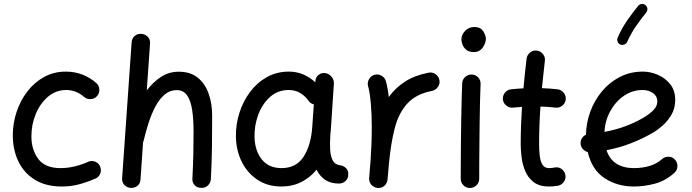

<svg xmlns="http://www.w3.org/2000/svg" viewBox="-20 -892 3454 958"><path d="M464.8 -413.1Q452.6 -398.9 433.3 -397.5Q414.1 -396 399.9 -408.2Q359.9 -442.9 310.5 -442.9Q258.8 -442.9 219.5 -409.4Q180.2 -376 158.4 -323.2Q136.7 -270.5 136.7 -211.4Q136.7 -145 170.9 -99.1Q205.1 -53.2 281.2 -53.2Q318.8 -53.2 355.7 -62.5Q392.6 -71.8 423.8 -86.4Q441.9 -92.3 459 -83.5Q476.1 -74.7 481.4 -56.2Q486.8 -38.1 478 -21.2Q469.2 -4.4 451.2 1Q410.2 18.6 371.1 28.6Q332 38.6 288.6 38.6Q208 38.6 153.6 4.6Q99.1 -29.3 71.5 -87.2Q43.9 -145 43.9 -216.8Q43.9 -277.3 63 -334.2Q82 -391.1 116.9 -436.3Q151.9 -481.4 200.4 -508.1Q249 -534.7 308.1 -534.7Q352.5 -534.7 390.6 -520Q428.7 -505.4 460 -478Q474.1 -465.8 475.6 -446.5Q477.1 -427.2 464.8 -413.1Z M631.3 45.4Q614.7 44.4 601.3 31.7Q587.9 19 589.4 -3.4L636.7 -680.2Q638.7 -703.1 653.6 -713.9Q668.5 -724.6 686 -723.1Q703.1 -721.7 716.8 -709Q730.5 -696.3 728.5 -673.8L712.4 -440.9Q743.2 -481.9 783 -508.1Q822.8 -534.2 872.1 -534.2Q930.2 -534.2 967 -504.2Q1003.9 -474.1 1021.2 -424.3Q1038.6 -374.5 1038.6 -314.9Q1038.6 -238.3 1037.6 -159.9Q1036.6 -81.5 1032.2 0.5Q1031.7 17.6 1019.3 31.5Q1006.8 45.4 985.4 45.4Q962.9 45.4 950.9 31.7Q939 18.1 939.9 0Q943.4 -65.4 944.6 -122.8Q945.8 -180.2 945.8 -236.3Q945.8 -297.4 938.7 -343.8Q931.6 -390.1 913.3 -416.3Q895 -442.4 861.3 -442.4Q827.6 -442.4 801.5 -420.2Q775.4 -397.9 755.6 -360.8Q735.8 -323.7 721.4 -278.8Q707 -233.9 696.3 -188.5Q695.3 -185.1 693.8 -181.6L681.2 2.9Q679.7 25.4 664.6 36.1Q649.4 46.9 631.3 45.4Z M1671.9 23.9Q1629.4 23.9 1602.1 5.1Q1574.7 -13.7 1559.6 -45.4Q1527.8 -6.3 1483.6 16.1Q1439.5 38.6 1383.8 38.6Q1315.9 38.6 1265.6 5.6Q1215.3 -27.3 1187 -83.3Q1158.7 -139.2 1157.2 -208.5Q1155.8 -269.5 1174.1 -327.6Q1192.4 -385.7 1227.3 -432.6Q1262.2 -479.5 1311.3 -507.1Q1360.4 -534.7 1420.9 -534.7Q1460 -534.7 1492.7 -520.8Q1525.4 -506.8 1553.2 -481.4L1553.7 -487.8Q1554.7 -506.3 1569.1 -518.1Q1583.5 -529.8 1602.1 -527.3Q1621.1 -524.9 1634 -509.5Q1647 -494.1 1646 -475.6L1630.9 -247.1Q1629.9 -233.9 1628.4 -221.2Q1627 -201.7 1626.7 -180.2Q1626.5 -158.7 1627.4 -143.6Q1629.4 -113.8 1640.1 -91.6Q1650.9 -69.3 1685.1 -65.9Q1696.8 -62.5 1707.3 -52.2Q1717.8 -42 1717.8 -22Q1718.3 -2.9 1704.6 10.5Q1690.9 23.9 1671.9 23.9ZM1384.8 -53.2Q1459 -53.2 1495.6 -111.3Q1532.2 -169.4 1538.1 -259.8L1545.9 -371.1Q1526.9 -376 1517.6 -391.6Q1501 -414.6 1476.6 -428.7Q1452.1 -442.9 1420.4 -442.9Q1366.2 -442.9 1327.4 -408.2Q1288.6 -373.5 1268.6 -319.6Q1248.5 -265.6 1250 -207Q1252 -139.2 1286.6 -96.2Q1321.3 -53.2 1384.8 -53.2Z M1863.3 45.9Q1856.4 44.9 1850.1 42Q1827.1 32.2 1822.3 8.3Q1822.3 7.8 1822.3 7.3Q1822.3 6.8 1822.3 6.3Q1821.3 1 1821.8 -4.9Q1821.8 -6.3 1822.3 -7.8Q1823.7 -26.9 1825.2 -45.9Q1826.7 -64.9 1828.6 -83.5Q1831.5 -125 1833.3 -170.2Q1835 -215.3 1835 -259.8Q1835 -322.3 1830.1 -377.2Q1825.2 -432.1 1816.9 -460.9Q1811.5 -479 1820.8 -496.1Q1830.1 -513.2 1848.1 -518.6Q1866.2 -523.9 1883.1 -514.6Q1899.9 -505.4 1905.3 -487.3Q1910.2 -470.2 1913.8 -450.2Q1917.5 -430.2 1919.9 -407.7Q1951.7 -452.6 1999.8 -484.1Q2047.9 -515.6 2118.2 -529.3Q2136.7 -533.2 2152.8 -522.2Q2168.9 -511.2 2172.4 -492.7Q2176.3 -474.6 2165.3 -458.5Q2154.3 -442.4 2135.7 -438.5Q2055.7 -422.9 2012.5 -375.5Q1969.2 -328.1 1949.7 -252.7Q1930.2 -177.2 1920.9 -78.1Q1917.5 -33.2 1913.6 4.4Q1913.1 10.3 1910.6 16.1Q1910.6 16.1 1910.6 16.6Q1910.2 17.1 1910.2 17.6Q1900.9 40.5 1876.5 45.4Q1875.5 45.4 1875 45.4Q1875 45.4 1874.5 45.4Q1869.1 46.4 1863.3 45.9Z M2282.2 -694.8Q2282.2 -718.8 2300.8 -738Q2319.3 -757.3 2346.2 -757.3Q2377.9 -757.3 2391.1 -736.1Q2404.3 -714.8 2404.3 -698.2Q2404.3 -677.2 2388.7 -654.8Q2373 -632.3 2343.8 -632.3Q2320.3 -632.3 2306.9 -643.3Q2293.5 -654.3 2287.8 -669.2Q2282.2 -684.1 2282.2 -694.8ZM2334.5 -520Q2353.5 -519.5 2366.2 -505.4Q2378.9 -491.2 2377.9 -472.2Q2376.5 -438.5 2375.2 -390.1Q2374 -341.8 2373.3 -286.9Q2372.6 -231.9 2372.1 -177.7Q2371.6 -123.5 2371.3 -77.1Q2371.1 -30.8 2371.1 0Q2371.1 19 2357.4 32.5Q2343.8 45.9 2324.7 45.9Q2305.7 45.9 2292.2 32.5Q2278.8 19 2278.8 0Q2278.8 -30.8 2279.1 -77.4Q2279.3 -124 2279.8 -178.5Q2280.3 -232.9 2281.2 -288.1Q2282.2 -343.3 2283.4 -392.3Q2284.7 -441.4 2286.1 -476.6Q2287.1 -495.6 2301.3 -508.3Q2315.4 -521 2334.5 -520Z M2802.7 -394.5Q2800.3 -376 2784.9 -364.3Q2769.5 -352.5 2751 -355Q2715.8 -359.4 2676.8 -360.4Q2673.3 -314 2671.6 -267.3Q2669.9 -220.7 2669.9 -173.3Q2669.9 -144 2672.9 -116.5Q2675.8 -88.9 2686.3 -71Q2696.8 -53.2 2719.2 -53.2Q2732.4 -53.2 2747.6 -56.2Q2766.1 -60.1 2781.7 -49.1Q2797.4 -38.1 2800.8 -19.5Q2804.7 -1 2793.7 14.9Q2782.7 30.8 2764.2 34.7Q2752 36.6 2740.7 37.6Q2729.5 38.6 2719.2 38.6Q2670.9 38.6 2642.6 16.6Q2614.3 -5.4 2600.3 -39.1Q2586.4 -72.8 2582.3 -108.9Q2578.1 -145 2578.1 -173.3Q2578.1 -220.2 2579.8 -266.6Q2581.5 -313 2584.5 -358.9Q2562 -357.4 2540.5 -355Q2522 -353 2506.8 -364.7Q2491.7 -376.5 2489.3 -395Q2487.3 -413.6 2499 -429Q2510.7 -444.3 2529.3 -446.3Q2559.6 -449.7 2591.8 -451.2Q2595.2 -488.3 2599.1 -525.4Q2603 -562.5 2607.4 -599.1Q2609.9 -617.7 2624.8 -629.9Q2639.6 -642.1 2658.2 -639.6Q2676.8 -637.7 2689 -622.3Q2701.2 -606.9 2698.7 -588.4Q2694.8 -554.2 2691.2 -520Q2687.5 -485.8 2684.1 -452.1Q2725.6 -450.7 2762.7 -446.3Q2781.2 -443.8 2793.2 -428.5Q2805.2 -413.1 2802.7 -394.5Z M3345.2 -29.8Q3300.8 10.3 3247.8 24.4Q3194.8 38.6 3142.6 38.6Q3060.5 38.6 2997.1 -2.7Q2933.6 -43.9 2912.6 -133.3Q2898.4 -137.2 2888.2 -148.4Q2877.9 -159.7 2877 -175.3Q2876 -189.9 2883.5 -202.1Q2891.1 -214.4 2903.8 -219.7Q2904.8 -277.8 2925 -334Q2945.3 -390.1 2982.7 -435.3Q3020 -480.5 3072 -507.6Q3124 -534.7 3188 -534.7Q3225.1 -534.7 3262.2 -518.8Q3299.3 -502.9 3324.2 -471.7Q3349.1 -440.4 3349.1 -393.1Q3349.1 -351.6 3330.1 -319.3Q3311 -287.1 3286.1 -265.4Q3261.2 -243.7 3243.2 -232.9Q3187.5 -200.2 3128.2 -177.2Q3068.8 -154.3 3006.3 -142.6Q3021.5 -96.7 3056.4 -75Q3091.3 -53.2 3142.6 -53.2Q3185.5 -53.2 3221.7 -64.2Q3257.8 -75.2 3283.2 -98.1Q3297.4 -110.8 3316.7 -110.1Q3335.9 -109.4 3348.1 -95.2Q3360.8 -81.1 3360.1 -61.8Q3359.4 -42.5 3345.2 -29.8ZM3185.5 -442.9Q3135.7 -442.9 3093.8 -414.3Q3051.8 -385.7 3025.4 -338.1Q2999 -290.5 2996.1 -233.9Q3105 -253.9 3192.9 -306.2Q3223.6 -324.7 3241.7 -344Q3259.8 -363.3 3259.8 -386.2Q3259.8 -412.1 3238.3 -427.5Q3216.8 -442.9 3185.5 -442.9ZM3200.2 -866.7Q3208.5 -860.4 3210 -849.4Q3211.4 -838.4 3204.6 -830.1Q3177.2 -795.9 3153.6 -762Q3129.9 -728 3109.4 -683.1Q3105.5 -673.8 3095 -669.9Q3084.5 -666 3074.7 -669.9Q3065.4 -673.8 3061.5 -684.6Q3057.6 -695.3 3062 -704.6Q3084 -753.9 3110.1 -791Q3136.2 -828.1 3163.6 -862.3Q3170.4 -870.6 3181.4 -872.1Q3192.4 -873.5 3200.2 -866.7Z"/></svg>

Font: Mikhak-FD Medium
Style: Regular
Weight: 500
Designer: Amin Abedi
Version: Version 3.2